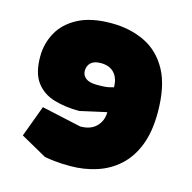

<svg xmlns="http://www.w3.org/2000/svg" viewBox="-106 -824 940 940"><g transform="rotate(15 363.5 -354.0)"><path d="M329 10Q289 10 255 6.5Q221 3 200 -1L68 -75L127 -234L328 -190Q381 -190 409.5 -219.5Q438 -249 438 -292L304 -262Q233 -262 175.5 -279Q118 -296 84 -341Q50 -386 50 -470Q50 -536 81 -592.5Q112 -649 177.5 -683.5Q243 -718 345 -718Q440 -718 515 -682Q590 -646 633.5 -566.5Q677 -487 677 -354Q677 -256 650 -187Q623 -118 575 -74.5Q527 -31 464 -10.5Q401 10 329 10ZM354 -408Q384 -408 398 -409.5Q412 -411 419.5 -413.5Q427 -416 438 -418Q438 -464 414 -490Q390 -516 346 -516Q312 -516 295.5 -500.5Q279 -485 279 -459Q279 -437 297 -422.5Q315 -408 354 -408Z"/></g></svg>

Font: Rowdies
Style: Bold
Weight: 700
Designer: Jaikishan Patel
Version: Version 1.000; ttfautohint (v1.8.3)